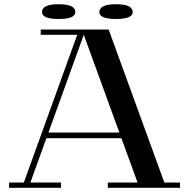

<svg xmlns="http://www.w3.org/2000/svg" viewBox="-20 -890 916 910"><path d="M768 0H641L368 -750H495ZM833 -25V0H491V-25ZM269 0V-25H23V0ZM355 -750H386L124 -25H93ZM460 -750V-725H173V-750ZM589 -262V-235H197V-262ZM337 -833Q337 -870 258 -870Q179 -870 179 -833Q179 -800 258 -800Q337 -800 337 -833ZM609 -833Q609 -870 530 -870Q451 -870 451 -833Q451 -800 530 -800Q609 -800 609 -833Z"/></svg>

Font: Solide Mirage
Style: Mono
Weight: 400
Width: 6
Designer: Jérémy Landes
Foundry: Velvetyne Type Foundry
Version: Version 1.1